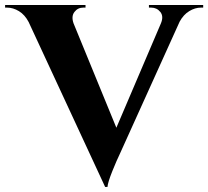

<svg xmlns="http://www.w3.org/2000/svg" viewBox="-48 -720 824 760"><path d="M541.5 -700.2H756.3V-689.9H747.6Q724.1 -689.9 701.2 -676Q678.2 -662.1 663.1 -634.3L426.3 -110.8Q414.6 -86.9 396.7 -42.7Q378.9 1.5 377.4 20H368.2L65.4 -632.8Q50.3 -661.6 27.1 -675.8Q3.9 -689.9 -20 -689.9H-27.8V-700.2H290.5V-689.9H281.7Q259.8 -689.9 246.6 -672.6Q233.4 -655.3 243.2 -627.4L412.6 -214.4L588.9 -627.4Q600.6 -655.3 586.7 -672.6Q572.8 -689.9 550.3 -689.9H541.5Z"/></svg>

Font: Cinzel Decorative Bold
Style: Regular
Weight: 700
Designer: Natanael Gama
Version: Version 1.001;PS 001.001;hotconv 1.0.56;makeotf.lib2.0.21325